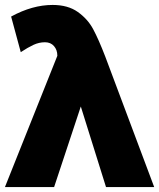

<svg xmlns="http://www.w3.org/2000/svg" viewBox="-24 -757 644 777"><path d="M-4 0H195L303 -326L405 0H600L402 -528Q375 -598 353 -639Q331 -680 291 -708.5Q251 -737 189 -737Q107 -737 21 -690L60 -546Q89 -565 111.5 -575.5Q134 -586 158 -586Q181 -586 194.5 -570.5Q208 -555 208 -532V-531Z"/></svg>

Font: Geom Black
Style: Bold
Weight: 900
Version: Version 1.102